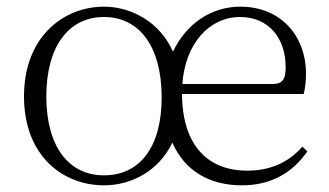

<svg xmlns="http://www.w3.org/2000/svg" viewBox="-20 -542 987 576"><path d="M292 -16C186 -16 119 -102 119 -253C119 -403 186 -491 292 -491C399 -491 465 -401 465 -250C465 -100 399 -16 292 -16ZM292 14C373 14 456 -28 497 -114C535 -28 610 14 706 14C794 14 859 -25 902 -88L887 -102C845 -54 790 -30 721 -30C608 -30 527 -101 526 -260H891C895 -275 898 -296 898 -320C898 -435 822 -522 701 -522C615 -522 539 -472 499 -387C459 -477 373 -522 292 -522C171 -522 52 -432 52 -253C52 -73 170 14 292 14ZM527 -290C536 -413 609 -491 700 -491C788 -491 837 -425 837 -341C837 -306 829 -290 798 -290Z"/></svg>

Font: Noto Serif CJK HK ExtraLight
Style: Regular
Weight: 200
Designer: Ryoko NISHIZUKA 西塚涼子 (kana & ideographs); Frank Grießhammer (Latin, Greek & Cyrillic); Wenlong ZHANG 张文龙 (bopomofo); San
Foundry: Adobe
Version: Version 2.001;hotconv 1.1.0;makeotfexe 2.6.0